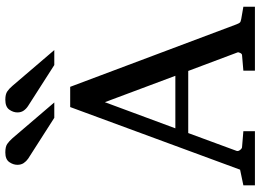

<svg xmlns="http://www.w3.org/2000/svg" viewBox="-147 -821 968 714"><g transform="rotate(-90 337.0 -464.0)"><path d="M668.9 0H431.2V-43L488.8 -47.9Q493.7 -47.9 497.1 -54.7Q500.5 -61.5 499 -64.9L430.2 -248H199.2L132.8 -67.9Q130.9 -62 136.5 -54.9Q142.1 -47.9 147 -47.9L206.1 -43V0H4.9V-43L63 -55.2L295.9 -687H371.1L603 -69.8Q606.9 -59.6 609.9 -56.2Q612.8 -52.7 624 -50.8L668.9 -43ZM412.1 -295.9 314 -558.1 216.8 -295.9ZM507.8 -746.1H452.1L300.3 -843.3Q289.6 -850.1 282.7 -859.9Q275.9 -869.6 275.9 -883.3Q275.9 -898.9 286.4 -913.6Q296.9 -928.2 323.2 -928.2Q343.3 -928.2 353.8 -921.1Q364.3 -914.1 375 -901.4ZM313 -746.1H255.9L104 -843.3Q94.2 -850.1 87.6 -859.9Q81.1 -869.6 81.1 -883.3Q81.1 -898.9 91.3 -913.6Q101.6 -928.2 127 -928.2Q148.4 -928.2 158.7 -921.1Q168.9 -914.1 180.2 -901.4Z"/></g></svg>

Font: Charis
Style: Regular
Weight: 400
Designer: Walt Agee, Miriam Martin, Annie Olsen, Victor Gaultney, Lorna Priest, Alan Ward, Bob Hallissy, Martin Hosken, Sharon Cor
Foundry: SIL Global
Version: Version 7.000